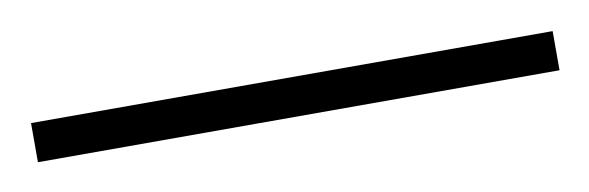

<svg xmlns="http://www.w3.org/2000/svg" viewBox="-23 -88 445 145"><g transform="rotate(-10 200.0 -15.0)"><path d="M0 0H400V-30H0ZM0 0Q0 0 0 0Q0 0 0 0Q0 0 0 0Q0 0 0 0Q0 0 0 0Q0 0 0 0H400Q400 0 400 0Q400 0 400 0Q400 0 400 0Q400 0 400 0Q400 0 400 0Q400 0 400 0ZM0 -30Q0 -30 0 -30Q0 -30 0 -30Q0 -30 0 -30Q0 -30 0 -30Q0 -30 0 -30Q0 -30 0 -30H400Q400 -30 400 -30Q400 -30 400 -30Q400 -30 400 -30Q400 -30 400 -30Q400 -30 400 -30Q400 -30 400 -30Z"/></g></svg>

Font: Wavefont
Style: Regular
Weight: 400
Monospace: yes
Version: Version 3.003